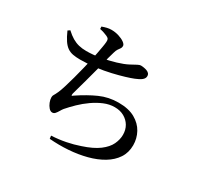

<svg xmlns="http://www.w3.org/2000/svg" viewBox="-170 -1012 1340 1281"><g transform="rotate(30 500.0 -371.5)"><path d="M347 22Q405 19 457.5 8.5Q510 -2 556 -18Q636 -44 680.5 -77.5Q725 -111 742.5 -148.5Q760 -186 760 -222Q760 -261 742.5 -290.5Q725 -320 694 -337.5Q663 -355 621 -355Q580 -355 539.5 -338Q499 -321 460.5 -294Q422 -267 389.5 -235.5Q357 -204 331 -174Q323 -164 315 -150Q307 -136 298 -125.5Q289 -115 276 -115Q262 -115 249.5 -129Q237 -143 229 -163Q221 -183 221 -201Q221 -213 226.5 -221Q232 -229 243 -253Q252 -272 263.5 -309.5Q275 -347 287 -391Q299 -435 309 -476.5Q319 -518 326 -547Q333 -577 338.5 -607Q344 -637 348.5 -662.5Q353 -688 354 -703Q355 -719 351 -726Q347 -733 334 -739Q323 -744 308.5 -749Q294 -754 275 -758L274 -776Q293 -783 310 -787Q327 -791 343 -791Q373 -791 400.5 -782.5Q428 -774 446 -761Q464 -748 464 -735Q464 -723 458 -715Q452 -707 444.5 -696Q437 -685 432 -666Q425 -644 417.5 -615Q410 -586 401 -547Q393 -517 383.5 -481Q374 -445 364 -408.5Q354 -372 345.5 -342Q337 -312 332 -293Q330 -281 332 -278Q334 -275 345 -285Q418 -334 485 -364Q552 -394 628 -394Q706 -394 755.5 -366Q805 -338 829.5 -293Q854 -248 854 -196Q854 -139 825.5 -96Q797 -53 747 -23Q697 7 632 24Q567 41 495 46Q423 51 350 45ZM261 -514Q229 -514 205 -518.5Q181 -523 162 -536Q143 -549 126 -574Q109 -599 91 -640L107 -651Q134 -626 158.5 -611.5Q183 -597 209.5 -590.5Q236 -584 268 -584Q320 -584 376 -594Q432 -604 482 -619Q532 -634 564 -651Q593 -667 608.5 -675Q624 -683 633 -683Q642 -683 654.5 -681Q667 -679 678.5 -675Q690 -671 697.5 -663Q705 -655 705 -642Q705 -625 688.5 -611.5Q672 -598 641 -586Q619 -577 579.5 -565Q540 -553 488.5 -541Q437 -529 378.5 -521.5Q320 -514 261 -514Z"/></g></svg>

Font: Noto Serif SC ExtraLight SemiBold
Style: Regular
Weight: 600
Version: Version 2.002-H1;hotconv 1.1.0;makeotfexe 2.6.0